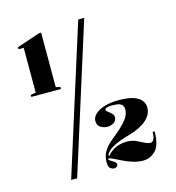

<svg xmlns="http://www.w3.org/2000/svg" viewBox="-109 -817 849 925"><g transform="rotate(-15 315.5 -354.0)"><path d="M50 -421V-431L76 -436V-659H50V-669L166 -708H176V-436L198 -431V-421ZM347 15Q338 15 328.5 7.5Q319 0 319 -22Q319 -47 327 -65Q335 -83 348 -97.5Q361 -112 376 -124Q430 -167 451 -193.5Q472 -220 472 -245Q472 -263 462.5 -270.5Q453 -278 439 -279.5Q425 -281 413 -281Q401 -281 393.5 -279Q386 -277 382.5 -274.5Q379 -272 379 -269Q379 -264 384.5 -259.5Q390 -255 396.5 -250Q403 -245 408.5 -238.5Q414 -232 414 -223Q414 -205 399.5 -196Q385 -187 367 -187Q351 -187 334.5 -196.5Q318 -206 318 -229Q318 -247 334 -262.5Q350 -278 379.5 -287.5Q409 -297 452 -297Q501 -297 528 -287Q555 -277 566 -261Q577 -245 577 -228Q577 -193 546 -165.5Q515 -138 458 -122Q403 -107 372.5 -89.5Q342 -72 336 -52L340 -50Q352 -64 367 -74Q382 -84 400.5 -89Q419 -94 439 -94Q464 -94 483.5 -85Q503 -76 519 -67.5Q535 -59 548 -59Q559 -59 565 -71Q571 -83 571 -107H581Q581 -39 554.5 -12Q528 15 492 15Q467 15 441.5 7Q416 -1 394.5 -11.5Q373 -22 357 -30Q341 -38 334 -38Q330 -38 330 -35Q330 -31 339 -26Q348 -21 357 -14.5Q366 -8 366 -1Q366 6 360.5 10.5Q355 15 347 15ZM132 15 365 -723H395L162 15Z"/></g></svg>

Font: Kalnia Thin
Style: Regular
Weight: 100
Version: Version 1.105